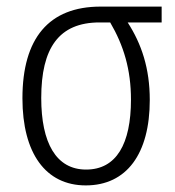

<svg xmlns="http://www.w3.org/2000/svg" viewBox="-20 -552 530 582"><path d="M434 -249C434 -345 409 -419 367 -484H470V-532H285C128 -532 48 -436 48 -254C48 -88 118 10 240 10C364 10 434 -86 434 -249ZM105 -255C105 -406 158 -484 282 -484H314C355 -414 377 -341 377 -250C377 -116 333 -38 241 -38C150 -38 105 -119 105 -255Z"/></svg>

Font: Noto Sans Display SemiCondensed Light
Style: Regular
Weight: 300
Width: 4
Designer: Monotype Design Team
Foundry: Monotype Imaging Inc.
Version: Version 1.900